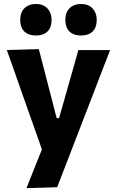

<svg xmlns="http://www.w3.org/2000/svg" viewBox="-20 -751 589 967"><path d="M113.4 196.5Q133.8 145.3 154.8 92.2Q175.9 39.2 196.3 -11.5V16.5Q178.4 -34.8 159.9 -87.2Q141.4 -139.6 123.6 -189.4L91.8 -279.7Q73 -333.2 53.2 -389.4Q33.3 -445.7 14.4 -499L175.5 -503.5Q189.5 -449.2 203.1 -397.2Q216.7 -345.3 230.6 -291L265.3 -156.1H277.5L315.8 -290.8Q330.9 -343.6 345.4 -395Q359.9 -446.4 374.7 -499H534.5Q519.1 -459 504.6 -421.4Q490.1 -383.8 472.7 -338.8Q455.3 -293.7 431.3 -231.1L377.1 -90.9Q340.4 4.1 314.6 71.1Q288.9 138 267.8 192ZM387.6 -572.1Q351.2 -572.1 330.2 -592.1Q309.1 -612 309.1 -652.2Q309.1 -688.2 330.4 -709.5Q351.7 -730.9 388.6 -730.9Q425.4 -730.9 446.2 -708.6Q467.1 -686.3 467.1 -652.2Q467.1 -612 446.2 -592.1Q425.2 -572.1 387.6 -572.1ZM160.3 -572.1Q123.9 -572.1 102.8 -592.1Q81.8 -612 81.8 -652.2Q81.8 -688.2 103.1 -709.5Q124.4 -730.9 161.3 -730.9Q198.1 -730.9 218.9 -708.6Q239.8 -686.3 239.8 -652.2Q239.8 -612 218.8 -592.1Q197.9 -572.1 160.3 -572.1Z"/></svg>

Font: Commissioner Thin
Style: Regular
Weight: 100
Designer: Kostas Bartsokas
Foundry: Kostas Bartsokas
Version: Version 1.001;gftools[0.9.23]